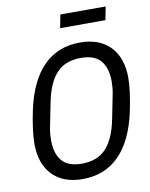

<svg xmlns="http://www.w3.org/2000/svg" viewBox="-96 -946 805 1027"><g transform="rotate(-10 307.0 -432.0)"><path d="M270 12Q164 12 105.5 -49Q47 -110 47 -219Q47 -251 53 -298Q59 -345 71 -401Q104 -553 182 -631.5Q260 -710 380 -710Q486 -710 544.5 -649Q603 -588 603 -479Q603 -447 597 -400Q591 -353 579 -297Q546 -145 468 -66.5Q390 12 270 12ZM279 -70Q365 -70 412 -121.5Q459 -173 479 -275L504 -400Q509 -423 510.5 -442Q512 -461 512 -476Q512 -549 478.5 -588.5Q445 -628 371 -628Q285 -628 238 -576.5Q191 -525 171 -423L146 -298Q141 -275 139.5 -256Q138 -237 138 -222Q138 -149 171.5 -109.5Q205 -70 279 -70ZM304 -876H550L536 -804H290Z"/></g></svg>

Font: IBM Plex Sans Cond Text
Style: Italic
Weight: 450
Width: 3
Italic angle: -11°
Designer: Mike Abbink, Paul van der Laan, Pieter van Rosmalen
Foundry: Bold Monday
Version: Version 1.3